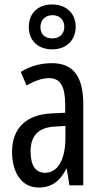

<svg xmlns="http://www.w3.org/2000/svg" viewBox="-20 -830 456 860"><path d="M214 -609C278 -609 319 -650 319 -711C319 -771 275 -810 214 -810C149 -810 109 -770 109 -709C109 -649 149 -609 214 -609ZM215 -658C179 -658 161 -678 161 -709C161 -740 183 -762 215 -762C249 -762 268 -740 268 -709C268 -678 246 -658 215 -658ZM213 -547C162 -547 115 -534 73 -508L99 -447C137 -469 170 -480 200 -480C251 -480 272 -442 272 -360V-325L211 -322C98 -317 34 -256 34 -150C34 -65 71 10 154 10C210 10 249 -18 277 -74H279L291 0H353V-362C353 -480 314 -547 213 -547ZM273 -266V-212C273 -114 238 -56 182 -56C141 -56 117 -86 117 -152C117 -222 152 -259 225 -263Z"/></svg>

Font: Noto Sans UI Condensed
Style: Regular
Weight: 400
Width: 3
Designer: Monotype Design Team
Foundry: Monotype Imaging Inc.
Version: Version 1.901